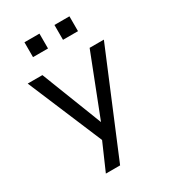

<svg xmlns="http://www.w3.org/2000/svg" viewBox="-213 -821 989 1109"><g transform="rotate(-30 282.0 -266.0)"><path d="M159 180 252 -33V36L28 -496H126L283 -93H284L441 -496H536L254 180ZM331 -613V-712H431V-613ZM131 -613V-712H231V-613Z"/></g></svg>

Font: Nunito Sans 7pt
Style: Regular
Weight: 400
Designer: Vernon Adams
Foundry: Vernon Adams
Version: Version 3.101;gftools[0.9.27]